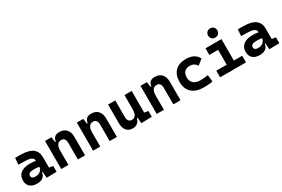

<svg xmlns="http://www.w3.org/2000/svg" viewBox="95 -1904 4498 3062"><g transform="rotate(-30 2344.0 -373.0)"><path d="M388.2 4.9 379.9 -109.4H368.2Q360.8 -49.8 320.6 -20Q280.3 9.8 212.9 9.8Q130.4 9.8 84.5 -30.8Q38.6 -71.3 38.6 -146Q38.6 -232.9 98.6 -279.3Q158.7 -325.7 269 -325.7Q301.3 -325.7 326.4 -323.2Q351.6 -320.8 375 -315.4V-316.9Q375 -358.4 339.6 -377.7Q304.2 -397 234.4 -398.9L102.1 -402.3L111.8 -522.5L224.6 -521Q365.2 -519 433.6 -465.6Q502 -412.1 502 -309.6V-118.2L573.7 -107.4V0ZM375 -206.5Q346.7 -212.4 323.7 -213.4Q300.8 -214.4 275.4 -214.4Q172.9 -214.4 172.9 -155.8Q172.9 -101.6 245.6 -101.6Q287.6 -101.6 316.2 -116.9Q344.7 -132.3 359.4 -156.5Q374 -180.7 375 -206.5Z M965.8 0V-304.2Q965.8 -351.1 946.5 -376.5Q927.2 -401.9 891.6 -401.9Q792 -401.9 792 -258.3V0H659.7V-517.6H777.8L790 -423.8H804.7Q812 -476.1 840.3 -501.7Q868.7 -527.3 926.3 -527.3Q1008.3 -527.3 1053.2 -477.5Q1098.1 -427.7 1098.1 -336.9V0Z M1551.8 0V-304.2Q1551.8 -351.1 1532.5 -376.5Q1513.2 -401.9 1477.5 -401.9Q1377.9 -401.9 1377.9 -258.3V0H1245.6V-517.6H1363.8L1376 -423.8H1390.6Q1397.9 -476.1 1426.3 -501.7Q1454.6 -527.3 1512.2 -527.3Q1594.2 -527.3 1639.2 -477.5Q1684.1 -427.7 1684.1 -336.9V0Z M1975.6 9.8Q1901.9 9.8 1861.3 -38.8Q1820.8 -87.4 1820.8 -175.8V-517.6H1953.1V-208.5Q1953.1 -164.1 1973.4 -139.9Q1993.7 -115.7 2029.3 -115.7Q2075.7 -115.7 2099.4 -151.6Q2123 -187.5 2123 -272V-517.6H2255.4V-118.2L2326.7 -107.4V0L2131.8 4.9L2124.5 -99.6H2109.4Q2097.2 -46.9 2062 -18.6Q2026.9 9.8 1975.6 9.8Z M2723.6 0V-304.2Q2723.6 -351.1 2704.3 -376.5Q2685.1 -401.9 2649.4 -401.9Q2549.8 -401.9 2549.8 -258.3V0H2417.5V-517.6H2535.6L2547.9 -423.8H2562.5Q2569.8 -476.1 2598.1 -501.7Q2626.5 -527.3 2684.1 -527.3Q2766.1 -527.3 2811 -477.5Q2856 -427.7 2856 -336.9V0Z M3283.2 9.8Q3142.1 9.8 3064.9 -59.8Q2987.8 -129.4 2987.8 -259.8Q2987.8 -386.7 3058.1 -457Q3128.4 -527.3 3258.8 -527.3Q3338.9 -527.3 3396.2 -496.1Q3453.6 -464.8 3477.5 -407.7L3381.8 -331.5Q3336.9 -401.9 3254.9 -401.9Q3192.9 -401.9 3158 -366.2Q3123 -330.6 3123 -264.6Q3123 -191.9 3167.7 -153.8Q3212.4 -115.7 3294.9 -115.7Q3330.1 -115.7 3365 -119.1Q3399.9 -122.6 3433.1 -128.4L3446.8 -4.9Q3407.2 3.9 3365.2 6.8Q3323.2 9.8 3283.2 9.8Z M3585.4 0V-122.1H3776.9V-395.5H3614.7V-517.6H3908.7V-122.1H4062V0ZM3836.9 -587.4Q3799.3 -587.4 3775.9 -610.8Q3752.4 -634.3 3752.4 -671.9Q3752.4 -709.5 3775.9 -732.9Q3799.3 -756.3 3836.9 -756.3Q3874.5 -756.3 3897.9 -732.9Q3921.4 -709.5 3921.4 -671.9Q3921.4 -634.3 3897.9 -610.8Q3874.5 -587.4 3836.9 -587.4Z M4489.7 4.9 4481.4 -109.4H4469.7Q4462.4 -49.8 4422.1 -20Q4381.8 9.8 4314.5 9.8Q4231.9 9.8 4186 -30.8Q4140.1 -71.3 4140.1 -146Q4140.1 -232.9 4200.2 -279.3Q4260.3 -325.7 4370.6 -325.7Q4402.8 -325.7 4428 -323.2Q4453.1 -320.8 4476.6 -315.4V-316.9Q4476.6 -358.4 4441.2 -377.7Q4405.8 -397 4335.9 -398.9L4203.6 -402.3L4213.4 -522.5L4326.2 -521Q4466.8 -519 4535.2 -465.6Q4603.5 -412.1 4603.5 -309.6V-118.2L4675.3 -107.4V0ZM4476.6 -206.5Q4448.2 -212.4 4425.3 -213.4Q4402.3 -214.4 4377 -214.4Q4274.4 -214.4 4274.4 -155.8Q4274.4 -101.6 4347.2 -101.6Q4389.2 -101.6 4417.7 -116.9Q4446.3 -132.3 4460.9 -156.5Q4475.6 -180.7 4476.6 -206.5Z"/></g></svg>

Font: Cascadia Code NF
Style: Bold
Weight: 700
Monospace: yes
Designer: Aaron Bell
Foundry: Saja Typeworks
Version: Version 2404.023; ttfautohint (v1.8.4)